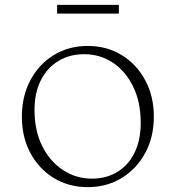

<svg xmlns="http://www.w3.org/2000/svg" viewBox="-20 -760 723 790"><path d="M341 10Q263 10 201.5 -27.5Q140 -65 105 -130.5Q70 -196 70 -280Q70 -364 105 -430Q140 -496 201.5 -533.5Q263 -571 341 -571Q419 -571 480.5 -533.5Q542 -496 577.5 -430Q613 -364 613 -280Q613 -196 577.5 -130.5Q542 -65 480.5 -27.5Q419 10 341 10ZM359 -25Q418 -25 463.5 -53Q509 -81 534 -132.5Q559 -184 559 -254Q559 -340 528 -403.5Q497 -467 444.5 -502Q392 -537 326 -537Q266 -537 220 -509Q174 -481 148 -429.5Q122 -378 122 -308Q122 -222 154 -158.5Q186 -95 239.5 -60Q293 -25 359 -25ZM215 -704V-740H469V-704Z"/></svg>

Font: Spectral SC ExtraLight
Style: Regular
Weight: 275
Designer: Jean-Baptiste Levee
Foundry: Production Type
Version: Version 2.001